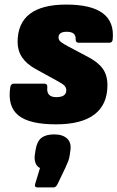

<svg xmlns="http://www.w3.org/2000/svg" viewBox="-20 -532 514 840"><path d="M225 12Q108 12 60 -27.5Q12 -67 25 -151Q28 -166 40 -166H174Q188 -166 187 -151Q182 -107 226 -107Q270 -107 270 -137Q270 -148 262.5 -156.5Q255 -165 236 -175L136 -230Q57 -273 57 -348Q57 -512 270 -512Q488 -512 473 -360Q472 -345 458 -345H324Q311 -345 311 -360Q313 -393 272 -393Q236 -393 236 -368Q236 -356 247.5 -347.5Q259 -339 282 -327L365 -283Q409 -260 429.5 -231.5Q450 -203 450 -159Q450 -75 393.5 -31.5Q337 12 225 12ZM145 288Q129 288 134 272L155 203Q141 197 135 180Q129 163 133 141L136 122Q142 86 161.5 71Q181 56 217 56Q254 56 273.5 74Q293 92 288 126L285 147Q283 161 278.5 173Q274 185 266 202L232 273Q225 288 214 288Z"/></svg>

Font: Sofia Sans ExtraBlack
Style: Italic
Weight: 1000
Italic angle: -9°
Designer: Botio Nikoltchev, Ani Petrova
Foundry: lettersoup
Version: Version 4.100; ttfautohint (v1.8.4.7-5d5b)